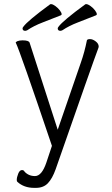

<svg xmlns="http://www.w3.org/2000/svg" viewBox="-20 -895 540 928"><path d="M263 -766Q284 -795 392 -874Q393 -875 397 -875Q405 -875 418 -865.5Q431 -856 439.5 -844.5Q448 -833 448 -826Q448 -823 444 -821Q399 -803 356 -786.5Q313 -770 282 -749Q276 -746 272 -746Q259 -746 259 -758Q259 -761 263 -766ZM93 -766Q114 -795 222 -874Q223 -875 227 -875Q235 -875 248 -865.5Q261 -856 269.5 -844.5Q278 -833 278 -826Q278 -823 274 -821Q229 -803 186 -786.5Q143 -770 112 -749Q106 -746 102 -746Q89 -746 89 -758Q89 -761 93 -766ZM204 -109 231 -190Q77 -646 57 -687L56 -691L64 -696Q75 -700 89 -700Q119 -700 123 -689L259 -268L371 -593Q389 -644 400 -700Q402 -706 415 -706Q428 -706 442.5 -695Q457 -684 457 -670Q457 -666 454 -659Q431 -599 249 -77Q233 -32 211.5 -9.5Q190 13 154 13H145Q96 13 64 -16Q61 -19 61 -25Q61 -38 68 -55.5Q75 -73 86 -73Q94 -73 98 -67V-66Q118 -44 149 -44Q182 -44 204 -109Z"/></svg>

Font: Moon Stars Kai T HW Light
Style: Regular
Weight: 300
Designer: GuiWonder
Version: Version 1.101